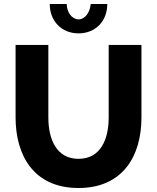

<svg xmlns="http://www.w3.org/2000/svg" viewBox="-20 -935 787 961"><path d="M373 -140C262 -140 222 -239 222 -347V-710H58V-347C58 -161 146 6 373 6C592 6 688 -151 688 -347V-710H524V-347C524 -242 486 -140 373 -140ZM373 -838C341 -838 314 -873 314 -915H229C229 -829 289 -768 373 -768C458 -768 517 -829 517 -915H434C430 -870 404 -838 373 -838Z"/></svg>

Font: Raleway
Style: ExtraBold
Weight: 800
Designer: Matt McInerney, Pablo Impallari, Rodrigo Fuenzalida
Foundry: Matt McInerney, Pablo Impallari, Rodrigo Fuenzalida
Version: Version 3.000